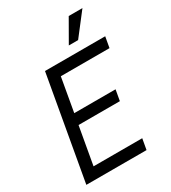

<svg xmlns="http://www.w3.org/2000/svg" viewBox="-217 -1018 1002 1127"><g transform="rotate(-30 284.0 -455.0)"><path d="M28 0H436L449 -73H119L164 -327H444L457 -400H177L217 -627H547L560 -700H152ZM348 -760H411L527 -910H434Z"/></g></svg>

Font: Uncut Sans
Style: Italic
Weight: 400
Italic angle: -10°
Designer: Kasper Nordkvist
Foundry: Uncut Type
Version: Version 1.111;FEAKit 1.0